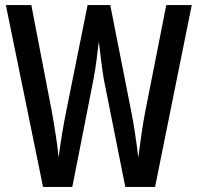

<svg xmlns="http://www.w3.org/2000/svg" viewBox="-20 -734 775 754"><path d="M733 -714 589 0H472L388 -421Q384 -444 379 -482Q374 -520 368 -571Q364 -537 359 -497.5Q354 -458 347 -422L264 0H149L3 -714H103L183 -299Q192 -249 199.5 -200Q207 -151 210 -115Q216 -161 224 -209.5Q232 -258 240 -297L324 -714H413L495 -298Q503 -259 510 -212.5Q517 -166 523 -115Q529 -163 536 -210.5Q543 -258 551 -299L633 -714Z"/></svg>

Font: Noto Sans Khmer UI ExtraCondensed Medium
Style: Regular
Weight: 500
Width: 2
Designer: Danh Hong and the Monotype Design Team
Foundry: Monotype Imaging Inc.
Version: Version 2.002; ttfautohint (v1.8.4.7-5d5b)